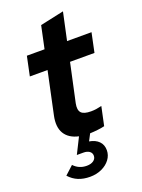

<svg xmlns="http://www.w3.org/2000/svg" viewBox="-169 -761 795 1072"><g transform="rotate(-20 228.5 -225.0)"><path d="M174.5 235.2Q135.5 235.2 105 222.7Q74.6 210.2 50.9 183.9L101 138.1Q131.6 171 177.6 171Q202.9 171 218.1 160.1Q233.3 149.1 233.3 131.1Q233.3 114.7 220.2 105Q207 95.3 184.5 95.3H145.5L192.5 1.4Q134.7 -11.4 110.8 -51.2Q86.9 -90.9 100.7 -155.5L154.1 -406.5H48.8L72.9 -521H177.9L206.3 -654.5L347 -684.9L311.7 -521H457L432.9 -406.5H287.7L238.4 -177.9Q230.8 -139.9 246 -123.2Q261.2 -106.5 303.8 -106.5Q320 -106.5 334.7 -108.6Q349.5 -110.8 367.5 -115.1L343.8 -3.6Q327.8 0.4 303.3 3.3Q278.8 6.1 256.6 6.9L235.5 47.4Q271.8 53.6 291.9 74Q312.1 94.4 312.1 126.9Q312.1 157 293.7 181.6Q275.3 206.3 244.1 220.7Q212.8 235.2 174.5 235.2Z"/></g></svg>

Font: Red Hat Display VF
Style: Italic
Weight: 300
Italic angle: -12°
Designer: Pentagram, MCKL
Foundry: Pentagram, MCKL
Version: Version 1.023